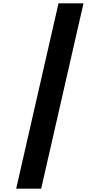

<svg xmlns="http://www.w3.org/2000/svg" viewBox="-20 -906 598 1152"><path d="M481 -886H331L77 226H227Z"/></svg>

Font: Noto Sans Kannada UI SemiCondensed Black
Style: Regular
Weight: 900
Width: 4
Designer: Jelle Bosma - Monotype Design Team
Foundry: Monotype Imaging Inc.
Version: Version 2.005